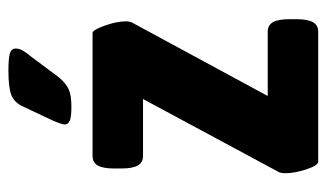

<svg xmlns="http://www.w3.org/2000/svg" viewBox="-176 -582 758 445"><g transform="rotate(-90 202.5 -359.0)"><path d="M24 -76Q24 -84 26 -90L196 -406H64Q49 -406 42 -418Q35 -430 35 -456V-473Q35 -499 42 -511Q49 -523 64 -523H349Q356 -523 366 -495Q376 -467 376 -446Q376 -437 373 -431L203 -117H352Q367 -117 374 -105Q381 -93 381 -67V-50Q381 -24 374 -12Q367 0 352 0H51Q42 0 33 -27.5Q24 -55 24 -76ZM137 -587Q137 -594 146 -615L180 -687Q189 -705 206 -711.5Q223 -718 262 -718Q291 -718 302 -714.5Q313 -711 313 -701Q313 -693 308.5 -685Q304 -677 294 -665L247 -602Q233 -585 219 -578.5Q205 -572 178 -572Q154 -572 145.5 -576Q137 -580 137 -587Z"/></g></svg>

Font: Asap Condensed
Style: Bold
Weight: 700
Designer: Pablo Cosgaya
Foundry: Omnibus-Type
Version: Version 1.010; ttfautohint (v1.8)